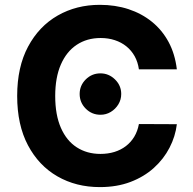

<svg xmlns="http://www.w3.org/2000/svg" viewBox="-20 -757 792 787"><path d="M704.9 -472.7H549.4Q545.1 -502.8 532 -526.5Q518.8 -550.1 498.2 -566.8Q477.6 -583.5 450.8 -592.3Q424 -601.2 392.8 -601.2Q336.3 -601.2 294.4 -573.3Q252.5 -545.5 229.4 -492.4Q206.3 -439.3 206.3 -363.6Q206.3 -285.9 229.6 -233Q252.8 -180 294.7 -153.1Q336.6 -126.1 391.7 -126.1Q422.6 -126.1 449 -134.2Q475.5 -142.4 496.1 -158.2Q516.7 -174 530.4 -196.7Q544 -219.5 549.4 -248.6L704.9 -247.9Q698.9 -197.8 674.9 -151.5Q650.9 -105.1 610.6 -68.7Q570.3 -32.3 514.7 -11.2Q459.2 9.9 389.2 9.9Q291.9 9.9 215.4 -34.1Q138.8 -78.1 94.6 -161.6Q50.4 -245 50.4 -363.6Q50.4 -482.6 95.2 -566.1Q139.9 -649.5 216.6 -693.4Q293.3 -737.2 389.2 -737.2Q452.4 -737.2 506.6 -719.5Q560.7 -701.7 602.6 -667.8Q644.5 -633.9 671 -584.9Q697.4 -535.9 704.9 -472.7ZM391.7 -286.6Q356.5 -286.6 331.5 -311.6Q306.5 -336.6 306.5 -371.8Q306.5 -406.6 331.5 -431.5Q356.5 -456.3 391.7 -456.3Q425.8 -456.3 451.3 -431.5Q476.9 -406.6 476.9 -371.8Q476.9 -348.4 465 -329Q453.1 -309.7 433.9 -298.1Q414.8 -286.6 391.7 -286.6Z"/></svg>

Font: InterMG
Style: Bold
Weight: 700
Designer: Rasmus Andersson
Foundry: rsms
Version: Version 3.019;December 26, 2023;FontCreator 15.0.0.2955 64-b